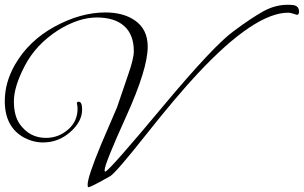

<svg xmlns="http://www.w3.org/2000/svg" viewBox="-39 -711 1269 802"><path d="M290 -286Q304 -286 304 -253Q304 -203 254.5 -159.5Q205 -116 141 -116Q100 -116 62 -136Q-19 -180 -19 -289Q-19 -366 23 -440Q81 -541 189.5 -600Q298 -659 401 -659Q476 -659 524 -626Q578 -589 578 -516Q578 -423 488 -224.5Q398 -26 398 0Q398 8 403 5Q429 -12 641.5 -266.5Q854 -521 937 -581Q1011 -636 1060.5 -663.5Q1110 -691 1162 -691Q1176 -691 1183 -690Q1210 -688 1210 -662Q1210 -649 1201 -649Q1200 -649 1187 -653.5Q1174 -658 1165 -658Q1025 -658 788 -405Q699 -310 571.5 -149Q444 12 421 25Q340 71 330 71Q327 71 327 61Q327 28 383 -107Q406 -159 450 -263L496 -398Q520 -466 520 -497Q520 -566 480 -602Q440 -638 365 -638Q290 -638 204 -585Q111 -525 65 -437Q19 -349 19 -288Q19 -227 44 -192Q85 -135 153 -135Q205 -135 245 -169.5Q285 -204 285 -257Q285 -268 282.5 -277Q280 -286 290 -286Z"/></svg>

Font: Alex Brush
Style: Regular
Weight: 400
Designer: Robert E. Leuschke
Foundry: Robert E. Leuschke
Version: Version 1.003